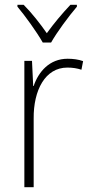

<svg xmlns="http://www.w3.org/2000/svg" viewBox="-20 -784 382 804"><path d="M159 -606H194C219 -650 267 -715 302 -756V-764H275C239 -726 205 -685 176 -645C149 -684 112 -731 79 -764H53V-756C85 -718 134 -650 159 -606ZM263 -538C187 -538 141 -483 121 -424H119L114 -529H82V0H121V-288C120 -406 169 -501 262 -501C284 -501 303 -498 321 -492L328 -528C309 -535 286 -538 263 -538Z"/></svg>

Font: Noto Sans Devanagari UI SemiCondensed ExtraLight
Style: Regular
Weight: 200
Width: 4
Designer: Jelle Bosma - Monotype Design Team
Foundry: Monotype Imaging Inc.
Version: Version 2.004